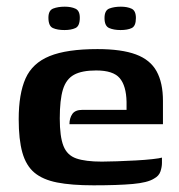

<svg xmlns="http://www.w3.org/2000/svg" viewBox="-20 -549 537 575"><path d="M260 6Q194 6 151 -2.5Q108 -11 83 -32Q58 -53 47 -92Q36 -131 36 -192Q36 -268 56.5 -314Q77 -360 128.5 -381Q180 -402 272 -402Q344 -402 387 -386Q430 -370 449 -335.5Q468 -301 468 -247V-177H188Q188 -195 196.5 -207.5Q205 -220 227 -220H359V-244Q358 -292 338.5 -315Q319 -338 268 -338Q225 -338 201.5 -325Q178 -312 168.5 -281Q159 -250 159 -194Q159 -140 170 -112Q181 -84 208.5 -74.5Q236 -65 285 -65Q303 -65 330.5 -66Q358 -67 386.5 -68.5Q415 -70 437 -72.5Q459 -75 465 -77V-61Q465 -49 460.5 -35.5Q456 -22 441 -14Q422 -2 377.5 2Q333 6 260 6ZM341 -459Q321 -459 307 -465Q293 -471 293 -495Q293 -518 307.5 -523.5Q322 -529 342 -529Q361 -529 374 -523Q387 -517 387 -495Q387 -471 374.5 -465Q362 -459 341 -459ZM173 -459Q152 -459 138.5 -465Q125 -471 125 -496Q125 -518 139.5 -523.5Q154 -529 174 -529Q193 -529 206 -523Q219 -517 219 -496Q219 -471 206 -465Q193 -459 173 -459Z"/></svg>

Font: Genos SemiBold
Style: Regular
Weight: 600
Designer: Robert E. Leuschke
Foundry: Robert E. Leuschke
Version: Version 1.010